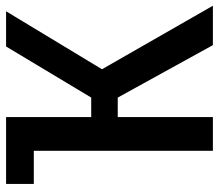

<svg xmlns="http://www.w3.org/2000/svg" viewBox="-66 -682 748 657"><g transform="rotate(-90 308.5 -354.0)"><path d="M482.1 0 302.6 -325.6H235.9V0H120.5V-612.8H7.2V-707.7H235.9V-416.4H302.6L477.4 -707.7H597.9L399.5 -379.5L616.9 0Z"/></g></svg>

Font: Fira Code Fixed Medium
Style: Regular
Weight: 500
Monospace: yes
Designer: Carrois Corporate, Edenspiekermann AG, Nikita Prokopov
Foundry: Carrois Corporate, Edenspiekermann AG, Nikita Prokopov
Version: Version 5.002